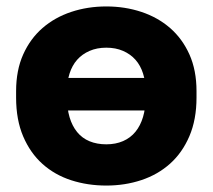

<svg xmlns="http://www.w3.org/2000/svg" viewBox="-20 -563 660 596"><path d="M310 13Q368 13 419 -4Q470 -21 508 -55Q546 -89 568 -140.5Q590 -192 590 -260V-280Q590 -345 568 -394Q546 -443 508 -476Q470 -509 419 -526Q368 -543 310 -543Q252 -543 201 -526Q150 -509 112 -476Q74 -443 52 -394Q30 -345 30 -280V-260Q30 -191 52 -139.5Q74 -88 112 -54Q150 -20 201 -3.5Q252 13 310 13ZM310 -115Q281 -115 258 -124.5Q235 -134 219.5 -153Q204 -172 196 -199Q188 -226 188 -260V-280Q188 -310 196 -335Q204 -360 219.5 -377.5Q235 -395 258 -405Q281 -415 310 -415Q339 -415 362 -405Q385 -395 400.5 -377.5Q416 -360 424 -335Q432 -310 432 -280V-260Q432 -227 424 -200Q416 -173 400.5 -154Q385 -135 362 -125Q339 -115 310 -115ZM498 -220V-321H132V-220Z"/></svg>

Font: Golos Text VF
Style: Regular
Weight: 400
Designer: A.Korolkova, Vitaly Kuzmin
Foundry: ParaType Ltd
Version: Version 2.003